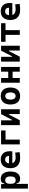

<svg xmlns="http://www.w3.org/2000/svg" viewBox="2240 -2808 792 5313"><g transform="rotate(-90 2636.5 -151.0)"><path d="M73.7 224.6V-517.6H196.3L204.6 -423.8H213.9Q223.1 -476.1 253.7 -501.7Q284.2 -527.3 343.3 -527.3Q440.4 -527.3 493.9 -457Q547.4 -386.7 547.4 -258.3Q547.4 -128.9 493.9 -59.6Q440.4 9.8 344.2 9.8Q290 9.8 257.3 -16.1Q224.6 -42 216.8 -93.8H206.1V224.6ZM206.1 -258.3Q206.1 -183.1 228.5 -148.9Q251 -114.7 307.1 -114.7Q412.1 -114.7 412.1 -258.3Q412.1 -327.1 384.8 -365Q357.4 -402.8 307.1 -402.8Q256.8 -402.8 231.4 -368.2Q206.1 -333.5 206.1 -258.3Z M919.9 9.8Q785.6 9.8 712.4 -59.8Q639.2 -129.4 639.2 -259.8Q639.2 -386.7 701.4 -457Q763.7 -527.3 877 -527.3Q987.8 -527.3 1048.3 -462.4Q1108.9 -397.5 1108.9 -273.4Q1108.9 -238.3 1106 -206.5H777.3Q807.6 -115.2 931.6 -115.2Q966.8 -115.2 1001 -118.9Q1035.2 -122.6 1070.8 -128.9L1083.5 -3.9Q1033.7 4.9 992.7 7.3Q951.7 9.8 919.9 9.8ZM771 -298.3H979Q979 -350.6 952.4 -378.4Q925.8 -406.2 877.9 -406.2Q833 -406.2 805.4 -378.2Q777.8 -350.1 771 -298.3Z M1298.3 0V-517.6H1683.1V-394.5H1430.7V0Z M1831.5 0V-517.6H1963.9V-214.8H1977.5L2135.3 -517.6H2270V0H2137.7V-302.7H2124L1966.3 0Z M2636.7 9.8Q2524.9 9.8 2463.4 -60.5Q2401.9 -130.9 2401.9 -258.8Q2401.9 -387.2 2463.4 -457.3Q2524.9 -527.3 2636.7 -527.3Q2748.5 -527.3 2810.1 -457.3Q2871.6 -387.2 2871.6 -258.8Q2871.6 -130.9 2810.1 -60.5Q2748.5 9.8 2636.7 9.8ZM2636.7 -115.7Q2684.6 -115.7 2710.4 -153.1Q2736.3 -190.4 2736.3 -258.8Q2736.3 -327.6 2710.4 -364.7Q2684.6 -401.9 2636.7 -401.9Q2589.4 -401.9 2563.2 -364.7Q2537.1 -327.6 2537.1 -258.8Q2537.1 -190.4 2563.2 -153.1Q2589.4 -115.7 2636.7 -115.7Z M3309.6 0V-198.2H3135.7V0H3003.4V-517.6H3135.7V-319.8H3309.6V-517.6H3441.9V0Z M3589.4 0V-517.6H3721.7V-214.8H3735.4L3893.1 -517.6H4027.8V0H3895.5V-302.7H3881.8L3724.1 0Z M4328.6 0V-394.5H4137.2V-517.6H4651.9V-394.5H4460.4V0Z M5021.5 9.8Q4887.2 9.8 4814 -59.8Q4740.7 -129.4 4740.7 -259.8Q4740.7 -386.7 4803 -457Q4865.2 -527.3 4978.5 -527.3Q5089.4 -527.3 5149.9 -462.4Q5210.4 -397.5 5210.4 -273.4Q5210.4 -238.3 5207.5 -206.5H4878.9Q4909.2 -115.2 5033.2 -115.2Q5068.4 -115.2 5102.5 -118.9Q5136.7 -122.6 5172.4 -128.9L5185.1 -3.9Q5135.3 4.9 5094.2 7.3Q5053.2 9.8 5021.5 9.8ZM4872.6 -298.3H5080.6Q5080.6 -350.6 5054 -378.4Q5027.3 -406.2 4979.5 -406.2Q4934.6 -406.2 4907 -378.2Q4879.4 -350.1 4872.6 -298.3Z"/></g></svg>

Font: Cascadia Code NF
Style: Bold
Weight: 700
Monospace: yes
Designer: Aaron Bell
Foundry: Saja Typeworks
Version: Version 2404.023; ttfautohint (v1.8.4)